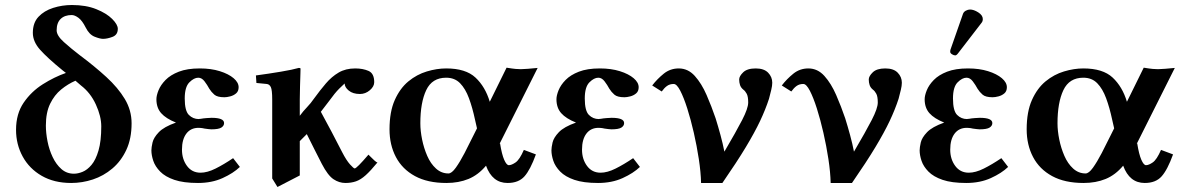

<svg xmlns="http://www.w3.org/2000/svg" viewBox="-20 -718 4718 766"><path d="M243 -427 229 -438Q169 -487 140 -519.5Q111 -552 111 -587Q111 -627 133.5 -651Q156 -675 192 -686.5Q228 -698 267 -698Q323 -698 364 -681.5Q405 -665 427.5 -642.5Q450 -620 450 -603Q450 -579 429 -571Q408 -563 391 -563Q379 -563 357.5 -571.5Q336 -580 322 -608Q308 -636 293 -647Q278 -658 266 -658Q238 -658 222 -642.5Q206 -627 206 -597Q206 -576 235 -550Q264 -524 298 -498Q357 -454 404 -411Q451 -368 478 -323Q505 -278 505 -226Q505 -165 484 -120Q463 -75 428 -45.5Q393 -16 350.5 -2Q308 12 264 12Q196 12 146.5 -16.5Q97 -45 70.5 -93.5Q44 -142 44 -200Q44 -264 74.5 -308.5Q105 -353 151 -382Q197 -411 243 -427ZM303 -377 281 -396Q251 -383 224 -361Q197 -339 180 -304Q163 -269 163 -217Q163 -188 169.5 -154.5Q176 -121 190 -91.5Q204 -62 225 -43.5Q246 -25 275 -25Q291 -25 309.5 -32.5Q328 -40 345 -60Q362 -80 373 -117.5Q384 -155 384 -214Q384 -254 362.5 -301Q341 -348 303 -377Z M706 -121Q706 -83 726 -56Q746 -29 780 -29Q807 -29 840 -45.5Q873 -62 910 -87L937 -52Q911 -27 868 -7.5Q825 12 770 12Q712 12 675.5 -0.5Q639 -13 619 -33.5Q599 -54 591.5 -76.5Q584 -99 584 -118Q584 -130 588.5 -149.5Q593 -169 613.5 -190.5Q634 -212 682 -229Q642 -245 623 -266.5Q604 -288 604 -322Q604 -337 612.5 -358Q621 -379 640.5 -399Q660 -419 693.5 -432Q727 -445 777 -445Q822 -445 857 -434Q892 -423 912 -406Q932 -389 932 -370Q932 -354 922 -345.5Q912 -337 898.5 -333.5Q885 -330 875 -330Q847 -330 835 -340.5Q823 -351 815 -364Q807 -379 796 -393.5Q785 -408 771 -408Q754 -408 735.5 -389.5Q717 -371 717 -325Q717 -276 733.5 -259.5Q750 -243 773 -243Q773 -243 775 -243.5Q777 -244 781 -244Q791 -246 805.5 -247Q820 -248 824 -248Q874 -248 874 -227Q874 -216 863 -209Q852 -202 823 -202Q819 -202 811.5 -203Q804 -204 796 -205Q788 -207 781 -207.5Q774 -208 772 -208Q741 -208 723.5 -185Q706 -162 706 -121Z M1176 -321V-256Q1190 -275 1205 -290.5Q1220 -306 1233 -325Q1257 -358 1280 -385Q1303 -412 1331 -428.5Q1359 -445 1397 -445Q1428 -445 1450.5 -435Q1473 -425 1473 -390Q1473 -373 1455.5 -358Q1438 -343 1416 -343Q1388 -343 1371.5 -356.5Q1355 -370 1355 -385Q1350 -381 1333 -364Q1316 -347 1293 -315L1260 -272Q1282 -232 1303 -192Q1324 -152 1345 -111Q1362 -78 1376.5 -62Q1391 -46 1395 -46Q1403 -46 1450 -101Q1450 -101 1457.5 -93.5Q1465 -86 1473.5 -78Q1482 -70 1486 -70Q1459 -37 1439 -19Q1419 -1 1400 5.5Q1381 12 1358 12Q1333 12 1310.5 -3Q1288 -18 1264 -64Q1246 -99 1234 -123Q1222 -147 1204 -183L1176 -155V-18L1087 28L1066 -6V-321Q1066 -359 1060.5 -370.5Q1055 -382 1044 -383L1003 -387L1001 -417Q1053 -424 1100.5 -432Q1148 -440 1172 -447Q1174 -447 1176.5 -446.5Q1179 -446 1179 -444Q1179 -444 1178.5 -423.5Q1178 -403 1177 -374.5Q1176 -346 1176 -321Z M1760 -445Q1838 -445 1877 -408.5Q1916 -372 1934 -312L2001 -448Q2025 -444 2037 -443Q2049 -442 2058 -442Q2069 -442 2086 -443.5Q2103 -445 2125 -447L1973 -144L1975 -146Q1982 -102 1991.5 -80.5Q2001 -59 2010 -59Q2021 -59 2037 -70Q2053 -81 2070 -120L2118 -102Q2096 -41 2072.5 -14.5Q2049 12 2005 12Q1944 12 1919 -57Q1888 -20 1849 -4Q1810 12 1761 12Q1686 12 1635.5 -15.5Q1585 -43 1559.5 -91.5Q1534 -140 1534 -202Q1534 -272 1555 -319Q1576 -366 1609.5 -393.5Q1643 -421 1683 -433Q1723 -445 1760 -445ZM1883 -206 1875 -241Q1865 -288 1851 -326Q1837 -364 1815.5 -386Q1794 -408 1760 -408Q1704 -408 1680.5 -358.5Q1657 -309 1657 -226Q1657 -196 1664 -161.5Q1671 -127 1684.5 -96Q1698 -65 1719.5 -45.5Q1741 -26 1769 -26Q1782 -26 1798.5 -49Q1815 -72 1833.5 -107.5Q1852 -143 1870 -180Z M2302 -121Q2302 -83 2322 -56Q2342 -29 2376 -29Q2403 -29 2436 -45.5Q2469 -62 2506 -87L2533 -52Q2507 -27 2464 -7.5Q2421 12 2366 12Q2308 12 2271.5 -0.5Q2235 -13 2215 -33.5Q2195 -54 2187.5 -76.5Q2180 -99 2180 -118Q2180 -130 2184.5 -149.5Q2189 -169 2209.5 -190.5Q2230 -212 2278 -229Q2238 -245 2219 -266.5Q2200 -288 2200 -322Q2200 -337 2208.5 -358Q2217 -379 2236.5 -399Q2256 -419 2289.5 -432Q2323 -445 2373 -445Q2418 -445 2453 -434Q2488 -423 2508 -406Q2528 -389 2528 -370Q2528 -354 2518 -345.5Q2508 -337 2494.5 -333.5Q2481 -330 2471 -330Q2443 -330 2431 -340.5Q2419 -351 2411 -364Q2403 -379 2392 -393.5Q2381 -408 2367 -408Q2350 -408 2331.5 -389.5Q2313 -371 2313 -325Q2313 -276 2329.5 -259.5Q2346 -243 2369 -243Q2369 -243 2371 -243.5Q2373 -244 2377 -244Q2387 -246 2401.5 -247Q2416 -248 2420 -248Q2470 -248 2470 -227Q2470 -216 2459 -209Q2448 -202 2419 -202Q2415 -202 2407.5 -203Q2400 -204 2392 -205Q2384 -207 2377 -207.5Q2370 -208 2368 -208Q2337 -208 2319.5 -185Q2302 -162 2302 -121Z M2995 -445Q3028 -445 3044.5 -428Q3061 -411 3061 -388Q3061 -376 3057 -359.5Q3053 -343 3048 -324Q3034 -281 3012.5 -235.5Q2991 -190 2955.5 -131Q2920 -72 2862 12H2777Q2776 -31 2768 -83.5Q2760 -136 2748 -188.5Q2736 -241 2722 -285Q2708 -329 2694 -356Q2680 -383 2668 -383Q2652 -383 2641 -375Q2630 -367 2620 -353L2582 -377Q2602 -403 2628 -424Q2654 -445 2688 -445Q2725 -445 2752 -415Q2779 -385 2799 -339Q2819 -293 2835 -246Q2845 -214 2854.5 -179Q2864 -144 2870 -113Q2917 -193 2941 -239.5Q2965 -286 2965 -309Q2965 -333 2959 -344Q2953 -355 2946 -360Q2936 -368 2932.5 -378.5Q2929 -389 2929 -401Q2929 -414 2945 -429.5Q2961 -445 2995 -445Z M3512 -445Q3545 -445 3561.5 -428Q3578 -411 3578 -388Q3578 -376 3574 -359.5Q3570 -343 3565 -324Q3551 -281 3529.5 -235.5Q3508 -190 3472.5 -131Q3437 -72 3379 12H3294Q3293 -31 3285 -83.5Q3277 -136 3265 -188.5Q3253 -241 3239 -285Q3225 -329 3211 -356Q3197 -383 3185 -383Q3169 -383 3158 -375Q3147 -367 3137 -353L3099 -377Q3119 -403 3145 -424Q3171 -445 3205 -445Q3242 -445 3269 -415Q3296 -385 3316 -339Q3336 -293 3352 -246Q3362 -214 3371.5 -179Q3381 -144 3387 -113Q3434 -193 3458 -239.5Q3482 -286 3482 -309Q3482 -333 3476 -344Q3470 -355 3463 -360Q3453 -368 3449.5 -378.5Q3446 -389 3446 -401Q3446 -414 3462 -429.5Q3478 -445 3512 -445Z M3850 -680Q3865 -680 3883 -668.5Q3901 -657 3901 -642Q3901 -633 3896 -627L3802 -505Q3796 -497 3791 -497Q3785 -497 3778 -501.5Q3771 -506 3771 -511Q3771 -512 3771 -515Q3771 -518 3772 -520L3822 -663Q3825 -671 3833.5 -675.5Q3842 -680 3850 -680ZM3771 -121Q3771 -83 3791 -56Q3811 -29 3845 -29Q3872 -29 3905 -45.5Q3938 -62 3975 -87L4002 -52Q3976 -27 3933 -7.5Q3890 12 3835 12Q3777 12 3740.5 -0.5Q3704 -13 3684 -33.5Q3664 -54 3656.5 -76.5Q3649 -99 3649 -118Q3649 -130 3653.5 -149.5Q3658 -169 3678.5 -190.5Q3699 -212 3747 -229Q3707 -245 3688 -266.5Q3669 -288 3669 -322Q3669 -337 3677.5 -358Q3686 -379 3705.5 -399Q3725 -419 3758.5 -432Q3792 -445 3842 -445Q3887 -445 3922 -434Q3957 -423 3977 -406Q3997 -389 3997 -370Q3997 -354 3987 -345.5Q3977 -337 3963.5 -333.5Q3950 -330 3940 -330Q3912 -330 3900 -340.5Q3888 -351 3880 -364Q3872 -379 3861 -393.5Q3850 -408 3836 -408Q3819 -408 3800.5 -389.5Q3782 -371 3782 -325Q3782 -276 3798.5 -259.5Q3815 -243 3838 -243Q3838 -243 3840 -243.5Q3842 -244 3846 -244Q3856 -246 3870.5 -247Q3885 -248 3889 -248Q3939 -248 3939 -227Q3939 -216 3928 -209Q3917 -202 3888 -202Q3884 -202 3876.5 -203Q3869 -204 3861 -205Q3853 -207 3846 -207.5Q3839 -208 3837 -208Q3806 -208 3788.5 -185Q3771 -162 3771 -121Z M4302 -445Q4380 -445 4419 -408.5Q4458 -372 4476 -312L4543 -448Q4567 -444 4579 -443Q4591 -442 4600 -442Q4611 -442 4628 -443.5Q4645 -445 4667 -447L4515 -144L4517 -146Q4524 -102 4533.5 -80.5Q4543 -59 4552 -59Q4563 -59 4579 -70Q4595 -81 4612 -120L4660 -102Q4638 -41 4614.5 -14.5Q4591 12 4547 12Q4486 12 4461 -57Q4430 -20 4391 -4Q4352 12 4303 12Q4228 12 4177.5 -15.5Q4127 -43 4101.5 -91.5Q4076 -140 4076 -202Q4076 -272 4097 -319Q4118 -366 4151.5 -393.5Q4185 -421 4225 -433Q4265 -445 4302 -445ZM4425 -206 4417 -241Q4407 -288 4393 -326Q4379 -364 4357.5 -386Q4336 -408 4302 -408Q4246 -408 4222.5 -358.5Q4199 -309 4199 -226Q4199 -196 4206 -161.5Q4213 -127 4226.5 -96Q4240 -65 4261.5 -45.5Q4283 -26 4311 -26Q4324 -26 4340.5 -49Q4357 -72 4375.5 -107.5Q4394 -143 4412 -180Z"/></svg>

Font: Libertinus Serif SemiBold
Style: Regular
Weight: 600
Designer: Philipp H. Poll, Khaled Hosny
Foundry: Caleb Maclennan
Version: Version 7.051;RELEASE